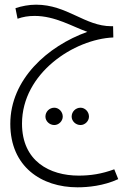

<svg xmlns="http://www.w3.org/2000/svg" viewBox="-20 -406 547 820"><path d="M311 394C355 394 422 388 485 359L468 317C414 337 366 344 316 344C193 344 74 283 74 122C74 -94 297 -239 464 -246L463 -294H456C342 -294 267 -386 134 -386C104 -386 72 -380 46 -371L55 -326C78 -334 100 -338 128 -338C216 -338 290 -292 353 -270C183 -209 24 -67 24 123C24 306 157 394 311 394ZM324 128C343 128 360 111 360 92C360 71 343 54 324 54C303 54 286 71 286 92C286 111 303 128 324 128ZM212 128C231 128 248 111 248 92C248 71 231 54 212 54C191 54 174 71 174 92C174 111 191 128 212 128Z"/></svg>

Font: Noto Sans Arabic ExtCond Light
Style: Regular
Weight: 300
Width: 2
Designer: Monotype Design Team, Nadine Chahine, Nizar Qandah and Khaled Hosny
Foundry: Monotype Imaging Inc.
Version: Version 2.012